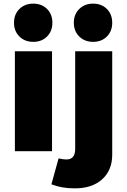

<svg xmlns="http://www.w3.org/2000/svg" viewBox="-20 -823 691 1045"><path d="M85.7 -774.2Q115.2 -803.2 161.1 -803.2Q207 -803.2 236.1 -774.2Q265.1 -745.1 265.1 -699.2Q265.1 -653.3 236.1 -624.3Q207 -595.2 161.1 -595.2Q115.2 -595.2 85.7 -624.3Q56.2 -653.3 56.2 -699.2Q56.2 -745.1 85.7 -774.2ZM411.4 -774.2Q440.9 -803.2 486.8 -803.2Q532.7 -803.2 561.8 -774.2Q590.8 -745.1 590.8 -699.2Q590.8 -653.3 561.8 -624.3Q532.7 -595.2 486.8 -595.2Q440.9 -595.2 411.4 -624.3Q381.8 -653.3 381.8 -699.2Q381.8 -745.1 411.4 -774.2ZM61 -543.9H263.2V0H61ZM298.8 39.1Q325.2 44.9 338.9 44.9Q389.2 46.4 389.2 -12.2V-543.9H590.8V19Q590.8 104 535.2 153.6Q479.5 203.1 384.8 202.1Q315.9 202.1 259.8 180.2Z"/></svg>

Font: Montserrat arm ExtraBold
Style: Regular
Weight: 800
Designer: Julieta Ulanovsky
Foundry: Julieta Ulanovsky
Version: Version 6.000;PS 006.000;hotconv 1.0.88;makeotf.lib2.5.64775